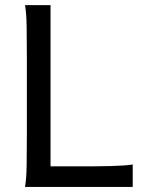

<svg xmlns="http://www.w3.org/2000/svg" viewBox="-20 -733 567 753"><path d="M287.6 -80.6Q323.7 -80.6 356 -80.8Q388.2 -81.1 415.5 -81.8Q442.9 -82.5 464.4 -84Q485.8 -85.4 500.5 -87.9V0H78.1Q83.5 -29.3 84.5 -84.7Q85.4 -140.1 85.4 -212.4V-500.5Q85.4 -572.8 84.5 -628.2Q83.5 -683.6 78.1 -712.9H178.2V-80.6Z"/></svg>

Font: Andika New Basic
Style: Regular
Weight: 400
Designer: Victor Gaultney, Annie Olsen, Julie Remington, Don Collingsworth, Eric Hays
Foundry: SIL International
Version: Version 5.500; ttfautohint (v1.8.3)